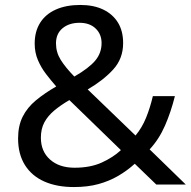

<svg xmlns="http://www.w3.org/2000/svg" viewBox="-20 -796 772 775"><path d="M304 -776Q358 -776 396.5 -757.5Q435 -739 456 -705Q477 -671 477 -622Q477 -559 436.5 -515Q396 -471 334 -435L527 -249Q553 -280 569.5 -320.5Q586 -361 597 -408H686Q670 -344 646 -289Q622 -234 584 -193L730 -51H611L524 -135Q493 -107 457 -86Q421 -65 377.5 -53Q334 -41 278 -41Q209 -41 158.5 -63.5Q108 -86 80.5 -130Q53 -174 53 -237Q53 -288 71.5 -325Q90 -362 125 -391Q160 -420 207 -447Q186 -471 166 -497Q146 -523 133 -553.5Q120 -584 120 -620Q120 -669 142 -704Q164 -739 205.5 -757.5Q247 -776 304 -776ZM260 -392Q224 -371 198.5 -349.5Q173 -328 159 -302Q145 -276 145 -240Q145 -185 182 -152Q219 -119 281 -119Q345 -119 391 -140Q437 -161 468 -190ZM301 -704Q259 -704 232.5 -682Q206 -660 206 -621Q206 -585 225 -554.5Q244 -524 280 -487Q339 -521 364.5 -551.5Q390 -582 390 -622Q390 -658 366 -681Q342 -704 301 -704Z"/></svg>

Font: Noto Sans Tamil UI
Style: Regular
Weight: 400
Designer: Jelle Bosma - Monotype Design Team
Foundry: Monotype Imaging Inc.
Version: Version 2.004